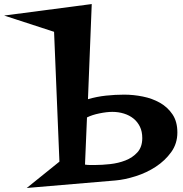

<svg xmlns="http://www.w3.org/2000/svg" viewBox="-160 -770 903 946"><path d="M713.9 -117.2Q713.9 -62.5 683.6 -20.5Q653.3 21.5 607.9 51.3Q562.5 81.1 508.8 98.1Q455.1 115.2 409.2 119.1L-28.3 156.2L132.8 26.4L106.4 -613.3L-139.6 -693.4L292 -750L273.4 -281.2Q316.4 -293.9 361.8 -298.8Q407.2 -303.7 452.1 -303.7Q497.1 -303.7 543.5 -294.4Q589.8 -285.2 627.9 -263.7Q666 -242.2 689.9 -206.5Q713.9 -170.9 713.9 -117.2ZM541 -89.8Q541 -122.1 529.3 -146Q517.6 -169.9 497.6 -186Q477.5 -202.1 450.7 -210.4Q423.8 -218.8 393.6 -218.8Q366.2 -218.8 330.1 -211.4Q293.9 -204.1 268.6 -191.4L258.8 41Q271.5 43 283.7 43Q295.9 43 307.6 43Q341.8 43 382.3 38.6Q422.9 34.2 458 20.5Q493.2 6.8 517.1 -19.5Q541 -45.9 541 -89.8Z"/></svg>

Font: Fontdiner Swanky
Style: Regular
Weight: 400
Designer: Font Diner, Inc
Foundry: Font Diner, Inc
Version: Version 1.001